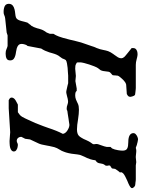

<svg xmlns="http://www.w3.org/2000/svg" viewBox="87 -840 748 1012"><g transform="rotate(90 461.0 -334.0)"><path d="M-24.9 -6.3Q-24.9 -19.5 -15.6 -27.3Q-8.8 -33.2 4.4 -36.6Q14.2 -39.1 24.9 -40Q39.6 -41.5 46.4 -43.9Q55.2 -47.4 60.1 -57.6Q63 -63 65.9 -73.7Q68.4 -82 69.8 -89.4Q72.3 -100.6 74.2 -104.5Q75.2 -106 77.1 -108.4Q79.6 -112.3 84 -117.2Q85 -118.7 85.4 -119.6Q89.8 -124.5 91.3 -126Q94.2 -129.9 97.7 -138.2Q100.6 -145 104 -155.8Q105.5 -161.1 106.9 -167Q109.9 -176.8 111.3 -180.2Q112.3 -183.6 114.3 -187Q115.7 -189.9 119.1 -195.3Q120.6 -197.8 121.6 -199.2Q125 -204.6 126.5 -206.1L133.3 -223.1V-241.7Q133.8 -242.7 134.8 -244.6Q137.2 -248.5 139.2 -252Q140.6 -255.4 142.1 -257.8Q144 -261.2 147.5 -270.5Q153.8 -286.6 163.6 -326.2Q167 -339.4 171.4 -358.9Q178.2 -388.7 187.5 -412.6Q195.3 -433.1 197.8 -442.4Q202.1 -457 206.1 -465.3Q207.5 -468.3 208 -469.2Q215.3 -487.3 218.3 -504.4Q220.7 -518.1 224.6 -529.8Q229.5 -543 240.2 -557.6Q241.7 -559.6 243.2 -561.5Q253.4 -575.2 257.3 -582Q262.2 -591.3 262.2 -599.1Q262.2 -606.4 255.9 -614.3Q253.9 -616.7 251.5 -618.7Q249.5 -620.6 246.6 -623Q240.7 -627.9 232.9 -634.3Q224.1 -641.1 208.5 -653.8V-663.1Q208.5 -674.3 219.2 -680.2Q227.5 -685.1 240.2 -685.1Q247.1 -685.1 255.9 -683.1Q261.7 -682.1 267.6 -680.2Q283.2 -675.8 296.9 -675.8H418.5Q419.9 -675.8 426.3 -675.3Q430.2 -674.8 435.5 -674.3Q441.4 -673.8 444.3 -673.3Q451.7 -672.9 454.1 -671.9Q457 -670.9 460 -665.5Q461.4 -662.6 462.9 -658.2Q464.4 -653.8 465.3 -648.9Q465.8 -645.5 464.8 -642.1Q463.9 -638.2 460 -634.3Q456.1 -630.9 450.7 -628.4L400.9 -625Q394 -623.5 387.2 -618.7Q381.8 -615.2 376 -609.4Q371.1 -604.5 364.7 -596.7Q362.3 -593.8 360.8 -592.3Q358.4 -589.4 355.5 -584.5Q353.5 -580.6 353.5 -579.1Q353.5 -578.6 353.5 -576.7Q353 -571.8 352.5 -567.4Q352.1 -563 352.1 -559.6Q351.6 -554.7 351.1 -553.7Q350.6 -552.7 347.7 -549.8Q346.7 -549.3 345.2 -548.3Q342.3 -545.4 341.3 -544.4Q338.9 -542.5 336.9 -540.5Q332 -534.2 331.5 -520Q331.1 -511.7 329.1 -502.4Q327.6 -495.6 325.7 -491.7Q324.7 -489.3 322.3 -486.8Q321.3 -485.4 320.3 -484.4Q316.4 -480.5 314 -476.1Q309.6 -469.7 304.2 -456.1Q299.3 -444.3 294.9 -430.2Q290 -415.5 287.1 -403.3Q283.7 -389.2 283.7 -382.8L284.2 -365.7Q292.5 -359.4 301.3 -357.4Q307.1 -356.4 317.4 -356.4L355.5 -359.9L382.3 -357.4L421.4 -364.3H434.6Q437 -358.4 449.2 -356.9Q453.6 -356.4 458 -356.4Q468.8 -356.4 479.5 -360.4Q484.9 -362.3 493.7 -366.7Q499.5 -369.6 502.9 -371.1Q513.7 -376 533.7 -376Q554.2 -376 582.5 -371.6Q616.7 -365.7 636.7 -365.7Q659.2 -365.7 669.9 -375Q675.8 -379.9 682.1 -391.1Q688 -400.4 693.4 -414.1Q697.3 -422.9 700.2 -428.2Q702.1 -432.1 704.6 -435.5Q705.6 -437 707 -439Q710 -442.9 711.4 -445.3Q713.4 -448.2 714.4 -449.7Q714.8 -450.7 714.8 -451.7Q715.3 -453.1 715.3 -455.6Q715.3 -460 713.9 -466.8Q713.4 -470.2 715.3 -477.5Q717.3 -485.4 721.2 -494.6Q727.1 -509.8 729.5 -522.9V-542.5L737.3 -550.8Q743.7 -563.5 746.6 -582Q749 -596.2 749 -606Q749 -622.6 740.2 -628.9Q735.4 -632.8 724.1 -634.8Q714.8 -636.2 704.1 -636.2Q690.9 -636.2 682.1 -638.2Q670.4 -640.6 664.6 -646Q656.7 -652.8 656.7 -663.1Q656.7 -669.9 661.1 -674.3Q663.6 -677.2 668.5 -680.2Q673.8 -683.6 679.7 -685.5Q685.1 -687.5 689 -687.5H689.9Q690.4 -687.5 692.9 -687Q696.3 -686.5 699.2 -686Q703.6 -685.1 708 -684.1Q710.9 -683.1 712.9 -682.6Q714.8 -682.6 717.8 -681.6Q721.2 -680.7 724.6 -679.2Q727.5 -677.7 730.5 -676.8Q733.4 -675.8 734.4 -675.8Q735.8 -675.8 740.7 -677.2Q744.6 -678.2 745.6 -678.2H754.9L779.3 -675.8H785.2L809.6 -678.2L826.7 -675.8H899.4Q901.4 -675.8 908.7 -675.3Q911.1 -674.8 914.1 -674.3Q921.4 -673.8 924.8 -673.3Q930.2 -672.9 931.6 -672.4Q935.5 -671.4 940.4 -667Q946.8 -660.6 946.8 -655.8Q946.8 -651.4 939.9 -646.5Q934.6 -642.6 922.9 -637.2Q915.5 -633.8 907.7 -630.9Q894 -625 885.3 -620.1Q875 -614.7 869.6 -609.9Q862.8 -603.5 862.8 -597.2Q862.8 -596.2 862.8 -595.7Q863.3 -594.2 864.7 -592.8Q863.3 -591.8 860.4 -588.4Q856.9 -584.5 853 -578.6Q851.1 -575.7 849.1 -572.8Q845.7 -568.4 845.2 -566.9L842.8 -550.8Q841.3 -548.3 835.9 -545.4Q835.9 -545.4 835.9 -545.4Q830.6 -542.5 828.6 -540.5Q826.7 -538.1 827.1 -534.2Q827.1 -532.2 827.6 -530.3Q828.1 -528.8 828.4 -526.9Q828.6 -524.9 828.6 -522.5Q829.1 -516.1 824.7 -512.2Q821.3 -508.8 818.8 -501Q816.9 -495.1 816.4 -489.3Q815.9 -484.9 814.9 -481.4Q813.5 -476.1 810.5 -472.2Q807.1 -467.8 799.8 -462.9Q798.3 -448.7 794.4 -436.5Q792 -428.7 787.6 -418.5Q784.2 -411.1 781.2 -405.3Q775.4 -393.6 772.9 -385.7Q771 -380.9 770.5 -377.4Q770.5 -376 770 -373Q769.5 -370.1 769 -368.2Q768.6 -365.2 768.1 -360.8Q767.6 -350.6 765.1 -336.4Q762.2 -319.8 758.8 -308.6Q757.3 -303.7 756.8 -302.7Q756.3 -301.3 754.9 -297.4Q751 -285.2 743.2 -273.4Q734.9 -260.7 730.5 -246.1Q728 -237.3 724.6 -220.2Q723.6 -214.4 722.7 -209.5Q719.2 -190.4 716.8 -180.2Q713.9 -168.9 710.9 -163.1L689.9 -118.2L686.5 -92.8L676.3 -72.8Q676.3 -61.5 682.6 -54.7Q688.5 -48.3 697.3 -48.3Q703.6 -48.3 708.3 -51.3Q712.9 -54.2 719.2 -54.2Q722.7 -54.2 727.1 -53.2Q734.4 -52.2 739.7 -49.8Q745.1 -47.4 748.5 -44.4Q753.4 -40 753.4 -33.2Q753.4 -25.4 746.6 -20Q741.2 -15.6 731.9 -13.2Q724.1 -11.2 710.9 -10.7Q705.1 -10.3 698.2 -10.3L651.9 -13.7L525.9 -5.9H482.9Q477.5 -8.3 474.1 -11.2Q469.2 -15.1 469.2 -21.5Q469.2 -27.3 473.6 -33.2Q477.1 -38.1 484.4 -42.5Q488.8 -45.4 495.1 -48.3Q501.5 -51.3 506.3 -54.2H546.4Q546.9 -54.2 549.3 -56.2Q551.3 -57.6 551.8 -58.1Q552.7 -58.6 554.7 -60.1Q557.1 -62 561 -64.9Q563 -66.9 564.5 -68.4Q569.3 -72.3 578.6 -91.8Q582 -99.1 585 -105.5Q604.5 -145.5 619.6 -187.5Q624.5 -200.7 628.9 -213.4Q644.5 -261.2 660.2 -290.5Q660.2 -298.3 653.8 -305.7Q649.4 -311 641.6 -315.9Q633.8 -320.8 625.5 -323.7Q617.7 -326.2 611.3 -325.7Q608.4 -325.2 595.2 -323.2Q587.9 -322.3 581.5 -321.3Q564.5 -318.8 553.7 -316.9Q543 -315.4 538.6 -314.9Q536.6 -312.5 532.7 -312Q530.3 -311.5 527.3 -311.5Q517.1 -311.5 507.3 -315.4Q497.1 -319.3 488.3 -318.8Q483.4 -318.4 475.6 -316.9Q469.2 -315.4 462.4 -313.5Q454.6 -311.5 447.8 -310.1Q441.9 -309.1 440.2 -309.1Q438.5 -309.1 432.6 -310.1Q424.8 -311.5 415 -314Q408.7 -315.4 404.3 -316.4Q395 -318.4 393.6 -319.3H353.5Q347.7 -318.4 335.4 -317.9Q323.7 -317.4 312.5 -316.4Q298.3 -314.9 289.1 -313Q275.9 -310.5 271.5 -306.6L267.6 -299.8Q264.2 -287.6 254.9 -276.9Q248 -269 243.2 -258.3Q239.3 -249.5 235.4 -235.8Q233.4 -228 231 -220.2Q226.6 -207 222.2 -197.3Q217.3 -186.5 210.9 -177.2L197.3 -105.5Q194.8 -103.5 192.4 -99.1Q190.9 -95.7 189.5 -91.3Q188 -86.4 187 -81.5Q186.5 -77.1 186.5 -73.7Q186.5 -63 193.8 -56.6Q199.2 -51.8 210 -48.3Q218.8 -45.9 229 -44.4Q241.2 -43 250 -40Q260.7 -36.6 266.1 -31.7Q273.4 -24.9 273.4 -13.2Q273.4 -4.9 269.5 0.5Q266.1 4.4 260.3 6.8Q254.4 9.3 244.6 9.8Q240.2 10.3 236.3 10.3Q222.7 10.3 212.9 5.4Q207 2.4 197.3 0H141.6L126.5 4.9L52.7 12.7Q43 13.7 36.1 17.1Q28.8 21 18.6 21Q13.2 21 7.3 20.5Q-2.9 19 -9.3 16.6Q-16.1 13.7 -20 9.3Q-24.9 3.4 -24.9 -6.3Z"/></g></svg>

Font: IM FELL English
Style: Italic
Weight: 400
Italic angle: -18°
Designer: Igino Marini
Foundry: Igino Marini
Version: 3.00